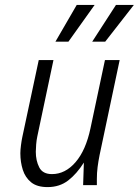

<svg xmlns="http://www.w3.org/2000/svg" viewBox="-20 -755 566 783"><path d="M63 -130Q63 -143 65.5 -162.5Q68 -182 71 -196L138 -510H198L132 -198Q129 -184 127.5 -166Q126 -148 126 -136Q126 -100 140 -72.5Q154 -45 192 -45Q246 -45 288 -93.5Q330 -142 349 -232L408 -510H468L386 -122Q381 -97 378 -73.5Q375 -50 375 -25V0H319L322 -92Q293 -46 258 -19Q223 8 174 8Q131 8 107 -11.5Q83 -31 73 -62.5Q63 -94 63 -130ZM206 -585 293 -735H366L259 -585ZM356 -585 453 -735H526L409 -585Z"/></svg>

Font: Radio Canada Condensed Light
Style: Italic
Weight: 300
Width: 3
Italic angle: -12°
Designer: Charles Daoud, Etienne Aubert Bonn, Alexandre Saumier Demers, Jacques Le Bailly
Foundry: Radio-Canada
Version: Version 2.104; ttfautohint (v1.8.4.7-5d5b);gftools[0.9.28.de